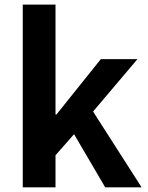

<svg xmlns="http://www.w3.org/2000/svg" viewBox="-20 -799 631 819"><path d="M77.1 0V-389.6V-779.3H216.8V-310.5H220.7L410.2 -546.9H566.4L377 -323.2L584 0H428.7L295.9 -226.6L216.8 -136.7V0Z"/></svg>

Font: Bpmf GenSeki Gothic B
Style: B
Weight: 700
Foundry: But Ko
Version: Version 1.320